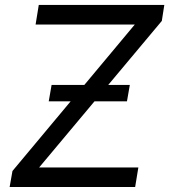

<svg xmlns="http://www.w3.org/2000/svg" viewBox="-20 -747 676 767"><path d="M18.5 0 29.8 -63.9 518.5 -649.1H122.2L134.9 -727.3H636.4L626.4 -663.4L136.4 -78.1H532.7L519.9 0ZM174.7 -342.3 186.1 -407.7H498.6L487.2 -342.3Z"/></svg>

Font: Inter UI
Style: Italic
Weight: 400
Italic angle: -9.39999°
Designer: Rasmus Andersson
Foundry: rsms
Version: 3.2;8d6f07862